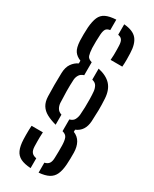

<svg xmlns="http://www.w3.org/2000/svg" viewBox="-253 -863 909 1130"><g transform="rotate(30 202.0 -297.5)"><path d="M175.8 -87.7Q137.6 -97.9 110.6 -112.6Q83.7 -127.2 69.2 -150.8Q54.8 -174.3 53.7 -210.2Q52.4 -247.3 52.4 -287.5Q52.4 -327.7 53.7 -368.7Q54.8 -408.1 71.7 -432.5Q88.6 -456.9 113.6 -468.5V-487.1Q85.1 -498.1 70.3 -519.3Q55.5 -540.4 52.9 -587.4Q52.2 -608.8 52.4 -631.8Q52.6 -654.8 54.1 -678.6Q57.7 -722.6 69.1 -748.7Q80.4 -774.9 105.8 -787.2Q131.1 -799.5 175.8 -801.9V-730.8Q155.2 -727.6 147.8 -716.2Q140.3 -704.8 138.3 -679.4Q136.8 -659.8 136.3 -632.5Q135.8 -605.2 136.5 -586.4Q138.3 -554.4 144 -537.1Q149.6 -519.7 175.8 -512.3V-424.3Q154.8 -418 145.5 -402.9Q136.1 -387.7 134.9 -369.7Q132.7 -332 133.2 -290.5Q133.7 -248.9 135.7 -211.8Q137.4 -192.6 146.5 -177.6Q155.6 -162.5 175.8 -156.1ZM265.2 -580Q266.9 -595.5 267.2 -614.6Q267.4 -633.7 267.2 -650.9Q266.9 -668.2 266.4 -677.6Q265.4 -704.1 256.8 -715.8Q248.3 -727.5 229.9 -730.3V-801.4Q292 -796.6 318 -765.3Q344 -734.1 345.6 -670.1Q346.2 -652.4 346.5 -628.8Q346.7 -605.2 344.6 -580ZM229.9 206.6V138.9Q250.6 134.2 259.6 121.1Q268.6 107.9 269 82.2Q269.8 59.7 270 39.9Q270.2 20.2 269.8 -1.5Q269 -33.2 262.1 -50.9Q255.2 -68.7 229.9 -75.2V-155.1Q252.5 -160.6 261.2 -176.9Q269.8 -193.2 271.4 -211.8Q273.4 -233.5 274.2 -262.6Q274.9 -291.7 274.4 -320.3Q273.8 -348.9 271.8 -369.3Q270.2 -387.4 261.6 -403.7Q252.9 -419.9 229.9 -425.3V-500.2Q287.7 -487.6 317 -455.7Q346.3 -423.7 350 -366.9Q352.7 -322 352.1 -288.2Q351.5 -254.5 349.2 -211Q347 -177.2 332.1 -154Q317.1 -130.8 289.5 -119.6V-105Q320.1 -92.8 335.2 -65.6Q350.3 -38.3 351 1.1Q351.2 19 350.9 41.8Q350.6 64.5 349.2 81.6Q346.4 123.3 334.4 149.8Q322.5 176.3 297.3 189.7Q272.2 203.1 229.9 206.6ZM175.8 207.1Q132.8 204.6 106.9 191.9Q81 179.2 69.1 152.6Q57.1 126.1 55.3 82.2Q54.8 68.1 54.6 51.7Q54.4 35.3 54.9 18.8Q55.4 2.3 56.3 -11.5H133.1Q132.1 9.3 131.7 23Q131.3 36.8 131.6 50.8Q131.8 64.8 132.3 85.8Q133.3 111.3 143.6 124Q154 136.6 175.8 140.3Z"/></g></svg>

Font: Big Shoulders Stencil Text SC Thin
Style: Regular
Weight: 100
Designer: Patric King
Foundry: XO Type Co
Version: Version 2.001